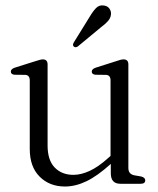

<svg xmlns="http://www.w3.org/2000/svg" viewBox="-20 -670 577 700"><path d="M88.5 -126.5V-377Q88.5 -395.5 73 -397L32.5 -397.5Q19.5 -399 19.5 -409Q19.5 -418.5 34.5 -423.5L107.5 -446.5Q128.5 -453.5 136 -453.5Q153.5 -453.5 153.5 -435V-139.5Q153.5 -86 179.5 -59.2Q205.5 -32.5 247.5 -32.5Q275.5 -32.5 307 -47Q338.5 -61.5 374.5 -94L383 -101.5V-377Q383 -395.5 367.5 -397L327.5 -397.5Q314.5 -399 314.5 -409Q314.5 -418.5 329.5 -423.5L402 -446.5Q412 -450 418.8 -451.8Q425.5 -453.5 430.5 -453.5Q448 -453.5 448 -435V-57.5Q448 -35.5 469 -31L495 -26.5Q509.5 -22.5 509.5 -12.5Q509.5 0 493 0H419Q384 0 384 -38V-72.5Q336 -29 295.8 -9.5Q255.5 10 217 10Q160.5 10 124.5 -26Q88.5 -62 88.5 -126.5ZM305.5 -606.5Q318 -628 329.8 -640.2Q341.5 -652.5 358 -650Q372 -648.5 379 -638.5Q386 -628.5 384.5 -616.5Q383 -603.5 373 -592.5Q363 -581.5 348 -570.5L263.5 -500.5Q254.5 -495 249 -500.5Q243 -505.5 249.5 -516Z"/></svg>

Font: Fraunces 72pt Soft Light
Style: Regular
Weight: 300
Version: Version 1.000;[b76b70a41]